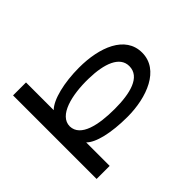

<svg xmlns="http://www.w3.org/2000/svg" viewBox="-176 -925 1352 1352"><g transform="rotate(-45 500.0 -249.0)"><path d="M90 167H220V-67C267 -18 393 12 553 12C747 12 946 -64 946 -235C946 -404 759 -475 557 -475C409 -475 271 -442 219 -389V-665H90ZM529 -91C369 -91 221 -122 218 -228C218 -336 385 -376 551 -372C703 -369 815 -327 815 -232C815 -123 682 -91 529 -91Z"/></g></svg>

Font: Inconsolata UltraExpanded
Style: Bold
Weight: 700
Width: 9
Monospace: yes
Designer: Raph Levien, Cyreal, Brenton Simpson
Foundry: Raph Levien, Cyreal, Google
Version: Version 3.100